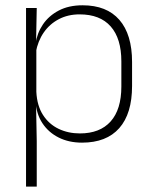

<svg xmlns="http://www.w3.org/2000/svg" viewBox="-20 -516 562 708"><path d="M282.5 10Q234 10 196.5 -8.8Q159 -27.5 136.5 -61.5Q114 -95.5 111.5 -141H98.5L114 -177.5Q116.5 -126.5 138.5 -92.2Q160.5 -58 196 -41Q231.5 -24 274.5 -24Q348.5 -24 388 -68.2Q427.5 -112.5 427.5 -197V-289.5Q427.5 -374 388.2 -418.5Q349 -463 273.5 -463Q230.5 -463 196.8 -445.2Q163 -427.5 141.2 -396Q119.5 -364.5 112 -322.5L99 -354H111Q116.5 -393.5 138.2 -425.8Q160 -458 196.8 -477.2Q233.5 -496.5 284.5 -496.5Q373.5 -496.5 420.2 -442.8Q467 -389 467 -287.5V-199Q467 -97 419.8 -43.5Q372.5 10 282.5 10ZM76 172V-486.5H115.5L113 -361L114 -346V-138.5L113 -128L115.5 4.5V172Z"/></svg>

Font: Anek Odia Medium ExtraLight
Style: Regular
Weight: 250
Version: Version 1.003